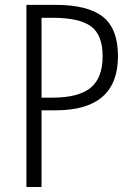

<svg xmlns="http://www.w3.org/2000/svg" viewBox="-20 -750 540 770"><path d="M85.9 0V-730.5H203.1Q331.1 -730.5 392.1 -683.1Q453.1 -635.7 453.1 -524.4Q453.1 -307.6 203.1 -307.6H146.5V0ZM146.5 -358.4H190.4Q294.9 -358.4 343.3 -397.9Q391.6 -437.5 391.6 -524.4Q391.6 -610.4 344.7 -644.5Q297.9 -678.7 190.4 -678.7H146.5Z"/></svg>

Font: Gen Shin Gothic Monospace Light
Style: Regular
Weight: 300
Designer: [Source Han Sans]
Ryoko NISHIZUKA  (kana & ideographs); Paul D. Hunt (Latin, Greek & Cyrillic); Wenlong ZHANG  (bopomofo
Version: Version 1.002.20150607